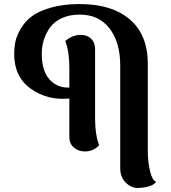

<svg xmlns="http://www.w3.org/2000/svg" viewBox="-20 -732 845 947"><path d="M709 13Q709 68 720.5 114Q732 160 750 164Q742 179 715 187Q688 195 658 195Q626 195 599.5 168Q573 141 573 98V-409Q573 -523 520.5 -591.5Q468 -660 373 -660Q323 -660 285 -642.5Q247 -625 226.5 -596Q206 -567 196 -534.5Q186 -502 186 -466Q186 -383 224 -340.5Q262 -298 322 -300V-399Q322 -477 302 -530Q338 -560 379 -560Q410 -560 429.5 -541Q449 -522 449 -489V-146Q449 -68 469 -16Q441 15 399 15Q366 15 344 -4.5Q322 -24 322 -56V-246Q213 -236 131.5 -294.5Q50 -353 50 -465Q50 -497 56 -526.5Q62 -556 83 -591.5Q104 -627 137.5 -652Q171 -677 231.5 -694.5Q292 -712 373 -712Q532 -712 620.5 -636Q709 -560 709 -417Z"/></svg>

Font: Arima Koshi Bold
Style: Regular
Weight: 700
Designer: Joana Correia and Natanael Gama
Foundry: NDISCOVER
Version: Version 1.019;PS 001.019;hotconv 1.0.88;makeotf.lib2.5.64775